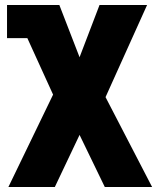

<svg xmlns="http://www.w3.org/2000/svg" viewBox="-20 -745 640 765"><path d="M216.5 -725 297 -517 376.5 -725H566L400.5 -358L586 0H397.5L297 -207.5L198.5 0H13.5L191.5 -368L89 -593H8V-725Z"/></svg>

Font: JuliaMono Black
Style: Regular
Weight: 900
Monospace: yes
Designer: cormullion
Foundry: corm
Version: Version 0.054; ttfautohint (v1.8.4)